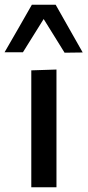

<svg xmlns="http://www.w3.org/2000/svg" viewBox="-54 -796 372 816"><path d="M79 0Q79 -54.5 79 -105.5Q79 -156.5 79 -218V-268Q79 -314 79 -352.5Q79 -391 79 -426Q79 -461 79 -497L186 -500.5Q186 -464 186 -428.5Q186 -393 186 -354Q186 -315 186 -268V-218Q186 -156.5 186 -105.5Q186 -54.5 186 0ZM220.5 -572Q200 -605.5 178.8 -639.2Q157.5 -673 136.5 -707.2Q115.5 -741.5 93.5 -776H182.5Q211 -725 239.8 -674.8Q268.5 -624.5 297.5 -573ZM-34.5 -574Q-5 -624.5 23.5 -674.5Q52 -724.5 81.5 -776H169.5Q148 -741.5 127 -707.8Q106 -674 85 -640.5Q64 -607 43.5 -574Z"/></svg>

Font: Commissioner Thin Medium
Style: Regular
Weight: 500
Version: Version 1.000